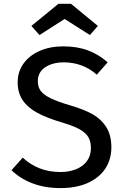

<svg xmlns="http://www.w3.org/2000/svg" viewBox="-20 -959 655 992"><path d="M292.3 12.8Q212.8 12.8 149 -11.3Q85.1 -35.4 39.5 -79.5L97.4 -144.6Q135.9 -108.7 184.1 -89.5Q232.3 -70.3 293.3 -70.3Q335.9 -70.3 371.5 -84.1Q407.2 -97.9 428.5 -125.9Q449.7 -153.8 449.7 -193.8Q449.7 -227.7 436.4 -250.5Q423.1 -273.3 390.8 -291.3Q358.5 -309.2 299 -326.7Q222.6 -349.2 173.1 -375.9Q123.6 -402.6 97.4 -441Q71.3 -479.5 71.3 -533.8Q71.3 -588.2 101.3 -630.3Q131.3 -672.3 184.9 -695.9Q238.5 -719.5 306.2 -719.5Q378.5 -719.5 434.4 -698.7Q490.3 -677.9 536.4 -636.9L480 -573.3Q443.6 -605.6 400.3 -621.3Q356.9 -636.9 310.8 -636.9Q251.8 -636.9 213.6 -611.5Q175.4 -586.2 175.4 -538.5Q175.4 -508.7 191.3 -488.2Q207.2 -467.7 243.8 -450.3Q280.5 -432.8 348.2 -412.8Q413.3 -393.8 457.7 -369.2Q502.1 -344.6 528.7 -302.8Q555.4 -261 555.4 -197.4Q555.4 -135.4 524.1 -87.9Q492.8 -40.5 433.6 -13.8Q374.4 12.8 292.3 12.8ZM282.1 -939.5H346.7L485.6 -825.1L444.6 -777.9L313.8 -861L184.1 -777.9L142.1 -825.1Z"/></svg>

Font: Fira Code Fixed Retina
Style: Regular
Weight: 450
Monospace: yes
Designer: Carrois Corporate, Edenspiekermann AG, Nikita Prokopov
Foundry: Carrois Corporate, Edenspiekermann AG, Nikita Prokopov
Version: Version 5.002